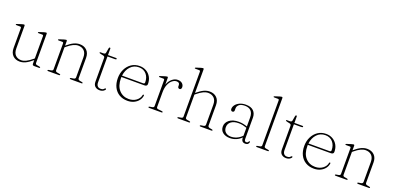

<svg xmlns="http://www.w3.org/2000/svg" viewBox="3 -1606 5120 2496"><g transform="rotate(20 2563.0 -358.0)"><path d="M110 -130V-404.5Q110 -421 94 -421H45Q31.5 -421 31.5 -427.5Q31.5 -433.5 44 -437.5L107 -457.5Q124 -463 132.5 -463Q145 -463 145 -449V-137Q145 -75 175.8 -44.2Q206.5 -13.5 256 -13.5Q286.5 -13.5 322.2 -30.8Q358 -48 403.5 -86L416 -96.5V-404.5Q416 -421 400 -421H351Q337.5 -421 337.5 -427.5Q337.5 -433.5 350 -437.5L413 -457.5Q430 -463 438.5 -463Q451 -463 451 -449V-46.5Q451 -27 475.5 -23L505.5 -18Q521 -15.5 521 -8Q521 0 507.5 0H443.5Q427.5 0 421.8 -5.8Q416 -11.5 416 -30V-73.5L414.5 -72Q362 -27 322.2 -8.5Q282.5 10 243.5 10Q183 10 146.5 -27Q110 -64 110 -130Z M728.5 -449.5V-386.5L730 -388Q783 -433 823.5 -451.5Q864 -470 903.5 -470Q965 -470 1002.2 -433Q1039.5 -396 1039.5 -330V-49.5Q1039.5 -27.5 1067 -22.5L1094.5 -17.5Q1109 -15 1109 -8Q1109 0 1096.5 0H945.5Q932 0 932 -8Q932 -15.5 947 -18L979 -23Q1004.5 -27 1004.5 -49.5V-323Q1004.5 -385 973 -415.8Q941.5 -446.5 891 -446.5Q860 -446.5 823.2 -429.5Q786.5 -412.5 741 -374L728.5 -363.5V-46.5Q728.5 -27 753 -23L783 -18Q798.5 -15.5 798.5 -8Q798.5 0 785 0H635Q622.5 0 622.5 -8Q622.5 -15 637 -17.5L669 -23Q693.5 -27.5 693.5 -46V-405Q693.5 -421.5 677.5 -421.5H628.5Q615 -421.5 615 -428Q615 -434 627.5 -438L690.5 -458Q707.5 -463.5 716 -463.5Q728.5 -463.5 728.5 -449.5Z M1236 -436.5 1203 -443.5Q1189 -446.5 1184.8 -449.5Q1180.5 -452.5 1180.5 -456Q1180.5 -463 1191.5 -463H1226Q1257.5 -463 1260.5 -481L1272 -547Q1274.5 -562.5 1284.5 -562.5Q1294.5 -562.5 1294.5 -552.5V-463H1405Q1418 -463 1418 -454.5Q1418 -443.5 1397 -443.5H1294.5V-85.5Q1294.5 -52.5 1310 -35Q1325.5 -17.5 1352 -17.5Q1376.5 -17.5 1387 -24.2Q1397.5 -31 1402.5 -37.8Q1407.5 -44.5 1414.5 -44.5Q1422 -44.5 1422 -36Q1422 -25 1401 -10Q1380 5 1347 5Q1309 5 1284.2 -16.8Q1259.5 -38.5 1259.5 -82.5V-409.5Q1259.5 -420.5 1254.5 -427Q1249.5 -433.5 1236 -436.5Z M1912 -285.5Q1912 -254.5 1871 -254.5H1556Q1555.5 -246 1555.5 -237.5Q1555.5 -132.5 1607.8 -75Q1660 -17.5 1741.5 -17.5Q1802 -17.5 1844.8 -49.5Q1887.5 -81.5 1895.5 -127Q1897 -137 1905 -137Q1914.5 -137 1913.5 -126.5Q1908.5 -88 1884 -57Q1859.5 -26 1820.8 -8Q1782 10 1734.5 10Q1668 10 1619 -19Q1570 -48 1543.5 -101Q1517 -154 1517 -225.5Q1517 -293.5 1544 -348.8Q1571 -404 1619.5 -437Q1668 -470 1733 -470Q1784 -470 1824.5 -446.8Q1865 -423.5 1888.5 -382Q1912 -340.5 1912 -285.5ZM1729 -451Q1659 -451 1613 -401.8Q1567 -352.5 1557.5 -274H1847.5Q1871 -274 1871 -293.5Q1871 -362.5 1832.5 -406.8Q1794 -451 1729 -451Z M2126 -449.5V-355.5Q2145.5 -410 2182 -440Q2218.5 -470 2258 -470Q2298.5 -470 2321.5 -449.5Q2344.5 -429 2344.5 -398Q2344.5 -384 2337.5 -375Q2330.5 -366 2319.5 -366Q2308.5 -366 2301 -373.5Q2293.5 -381 2293.5 -394.5V-409Q2293.5 -447 2251 -447Q2221.5 -447 2192.5 -424.2Q2163.5 -401.5 2144.8 -357.5Q2126 -313.5 2126 -248.5V-46.5Q2126 -26 2150.5 -23.5L2200 -18Q2215.5 -16.5 2215.5 -8Q2215.5 0 2202 0H2032.5Q2020 0 2020 -8Q2020 -15 2034.5 -17.5L2066.5 -23Q2091 -27 2091 -46V-405Q2091 -421.5 2075 -421.5H2026Q2012.5 -421.5 2012.5 -428Q2012.5 -434 2025 -438L2088 -458Q2105 -463.5 2113.5 -463.5Q2126 -463.5 2126 -449.5Z M2526 -712V-386.5L2527.5 -388Q2581 -433 2621.2 -451.5Q2661.5 -470 2701 -470Q2762.5 -470 2799.8 -433Q2837 -396 2837 -330V-49.5Q2837 -27.5 2864.5 -22.5L2892 -17.5Q2906.5 -15 2906.5 -8Q2906.5 0 2894 0H2743Q2729.5 0 2729.5 -8Q2729.5 -15.5 2744.5 -18L2776.5 -23Q2802 -27 2802 -49.5V-323Q2802 -385 2770.5 -415.8Q2739 -446.5 2688.5 -446.5Q2657.5 -446.5 2621 -429.5Q2584.5 -412.5 2538.5 -374L2526 -363.5V-46.5Q2526 -27 2550.5 -23L2580.5 -18Q2596 -15.5 2596 -8Q2596 0 2582.5 0H2432.5Q2420 0 2420 -8Q2420 -15 2434.5 -17.5L2466.5 -23Q2491 -27.5 2491 -46V-667.5Q2491 -684 2475 -684H2426Q2412.5 -684 2412.5 -690.5Q2412.5 -696.5 2425 -700.5L2488 -720.5Q2505 -726 2513.5 -726Q2526 -726 2526 -712Z M3014.5 -102.5Q3014.5 -156 3061.8 -192.8Q3109 -229.5 3191.5 -229.5Q3224 -229.5 3253.5 -223.2Q3283 -217 3308.5 -207.5V-331.5Q3308.5 -391 3279 -421.8Q3249.5 -452.5 3194.5 -452.5Q3140 -452.5 3114.8 -430.5Q3089.5 -408.5 3089.5 -379V-350Q3089.5 -337.5 3082.2 -331.2Q3075 -325 3064 -325Q3053.5 -325 3046.8 -333.2Q3040 -341.5 3040 -354Q3040 -383.5 3060.2 -410Q3080.5 -436.5 3117 -453.2Q3153.5 -470 3202 -470Q3273.5 -470 3308.5 -434.8Q3343.5 -399.5 3343.5 -341.5V-50Q3343.5 -29.5 3350.8 -21.2Q3358 -13 3369.5 -13Q3384.5 -13 3390 -19.5Q3395.5 -26 3399 -32Q3403.5 -39.5 3408.5 -39.5Q3415 -39.5 3415 -30.5Q3415 -16.5 3402.2 -3.2Q3389.5 10 3366 10Q3337 10 3322.8 -5.5Q3308.5 -21 3308.5 -56Q3242 10 3150 10Q3091 10 3052.8 -19.2Q3014.5 -48.5 3014.5 -102.5ZM3054.5 -106.5Q3054.5 -61 3083.2 -36.5Q3112 -12 3156 -12Q3197.5 -12 3237 -29.2Q3276.5 -46.5 3308.5 -80V-189.5Q3283.5 -198.5 3255.5 -205Q3227.5 -211.5 3195.5 -211.5Q3129 -211.5 3091.8 -183Q3054.5 -154.5 3054.5 -106.5Z M3616 -712V-46.5Q3616 -27 3640.5 -23L3670.5 -18Q3686 -15.5 3686 -8Q3686 0 3672.5 0H3522.5Q3510 0 3510 -8Q3510 -15 3524.5 -17.5L3556.5 -23Q3581 -27.5 3581 -46V-667.5Q3581 -684 3565 -684H3516Q3502.5 -684 3502.5 -690.5Q3502.5 -696.5 3515 -700.5L3578 -720.5Q3595 -726 3603.5 -726Q3616 -726 3616 -712Z M3815 -436.5 3782 -443.5Q3768 -446.5 3763.8 -449.5Q3759.5 -452.5 3759.5 -456Q3759.5 -463 3770.5 -463H3805Q3836.5 -463 3839.5 -481L3851 -547Q3853.5 -562.5 3863.5 -562.5Q3873.5 -562.5 3873.5 -552.5V-463H3984Q3997 -463 3997 -454.5Q3997 -443.5 3976 -443.5H3873.5V-85.5Q3873.5 -52.5 3889 -35Q3904.5 -17.5 3931 -17.5Q3955.5 -17.5 3966 -24.2Q3976.5 -31 3981.5 -37.8Q3986.5 -44.5 3993.5 -44.5Q4001 -44.5 4001 -36Q4001 -25 3980 -10Q3959 5 3926 5Q3888 5 3863.2 -16.8Q3838.5 -38.5 3838.5 -82.5V-409.5Q3838.5 -420.5 3833.5 -427Q3828.5 -433.5 3815 -436.5Z M4491 -285.5Q4491 -254.5 4450 -254.5H4135Q4134.5 -246 4134.5 -237.5Q4134.5 -132.5 4186.8 -75Q4239 -17.5 4320.5 -17.5Q4381 -17.5 4423.8 -49.5Q4466.5 -81.5 4474.5 -127Q4476 -137 4484 -137Q4493.5 -137 4492.5 -126.5Q4487.5 -88 4463 -57Q4438.5 -26 4399.8 -8Q4361 10 4313.5 10Q4247 10 4198 -19Q4149 -48 4122.5 -101Q4096 -154 4096 -225.5Q4096 -293.5 4123 -348.8Q4150 -404 4198.5 -437Q4247 -470 4312 -470Q4363 -470 4403.5 -446.8Q4444 -423.5 4467.5 -382Q4491 -340.5 4491 -285.5ZM4308 -451Q4238 -451 4192 -401.8Q4146 -352.5 4136.5 -274H4426.5Q4450 -274 4450 -293.5Q4450 -362.5 4411.5 -406.8Q4373 -451 4308 -451Z M4705 -449.5V-386.5L4706.5 -388Q4759.5 -433 4800 -451.5Q4840.5 -470 4880 -470Q4941.5 -470 4978.8 -433Q5016 -396 5016 -330V-49.5Q5016 -27.5 5043.5 -22.5L5071 -17.5Q5085.5 -15 5085.5 -8Q5085.5 0 5073 0H4922Q4908.5 0 4908.5 -8Q4908.5 -15.5 4923.5 -18L4955.5 -23Q4981 -27 4981 -49.5V-323Q4981 -385 4949.5 -415.8Q4918 -446.5 4867.5 -446.5Q4836.5 -446.5 4799.8 -429.5Q4763 -412.5 4717.5 -374L4705 -363.5V-46.5Q4705 -27 4729.5 -23L4759.5 -18Q4775 -15.5 4775 -8Q4775 0 4761.5 0H4611.5Q4599 0 4599 -8Q4599 -15 4613.5 -17.5L4645.5 -23Q4670 -27.5 4670 -46V-405Q4670 -421.5 4654 -421.5H4605Q4591.5 -421.5 4591.5 -428Q4591.5 -434 4604 -438L4667 -458Q4684 -463.5 4692.5 -463.5Q4705 -463.5 4705 -449.5Z"/></g></svg>

Font: Fraunces 9pt Thin
Style: Regular
Weight: 100
Version: Version 1.000;[b76b70a41]